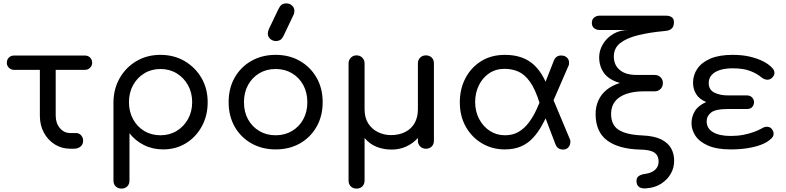

<svg xmlns="http://www.w3.org/2000/svg" viewBox="-20 -873 4613 1127"><path d="M393 0Q342 0 301.5 -25.5Q261 -51 237.5 -94.5Q214 -138 214 -194V-463H63Q44 -463 32 -475.5Q20 -488 20 -504Q20 -523 32 -535Q44 -547 63 -547H478Q497 -547 509 -535Q521 -523 521 -504Q521 -488 509 -475.5Q497 -463 478 -463H307V-194Q307 -150 331.5 -121Q356 -92 393 -92H427Q444 -92 456 -79Q468 -66 468 -46Q468 -26 453 -13Q438 0 414 0Z M693 234Q672 234 659 221Q646 208 646 187V-274Q647 -353 683.5 -416Q720 -479 782 -515Q844 -551 921 -551Q1001 -551 1063.5 -514.5Q1126 -478 1162.5 -415.5Q1199 -353 1199 -273Q1199 -194 1164.5 -131Q1130 -68 1071 -32Q1012 4 938 4Q876 4 825 -21.5Q774 -47 740 -91V187Q740 208 727 221Q714 234 693 234ZM922 -79Q975 -79 1017 -104.5Q1059 -130 1083.5 -174Q1108 -218 1108 -273Q1108 -329 1083.5 -373Q1059 -417 1017 -442.5Q975 -468 922 -468Q869 -468 827 -442.5Q785 -417 761 -373Q737 -329 737 -273Q737 -218 761 -173.5Q785 -129 827 -104Q869 -79 922 -79Z M1598 4Q1518 4 1455.5 -31.5Q1393 -67 1357.5 -129.5Q1322 -192 1322 -273Q1322 -355 1357.5 -417.5Q1393 -480 1455.5 -515.5Q1518 -551 1598 -551Q1678 -551 1740 -515.5Q1802 -480 1838 -417.5Q1874 -355 1874 -273Q1874 -192 1838.5 -129.5Q1803 -67 1741 -31.5Q1679 4 1598 4ZM1598 -79Q1652 -79 1694 -104Q1736 -129 1760 -172.5Q1784 -216 1784 -273Q1784 -330 1760 -374Q1736 -418 1694 -443Q1652 -468 1598 -468Q1544 -468 1502 -443Q1460 -418 1436 -374Q1412 -330 1412 -273Q1412 -216 1436 -172.5Q1460 -129 1502 -104Q1544 -79 1598 -79ZM1600 -632Q1581 -632 1566.5 -644.5Q1552 -657 1552 -676Q1552 -682 1553.5 -688Q1555 -694 1558 -702L1614 -819Q1623 -838 1633.5 -845.5Q1644 -853 1661 -853Q1680 -853 1694 -840.5Q1708 -828 1708 -809Q1708 -804 1707 -798Q1706 -792 1703 -786L1645 -664Q1635 -644 1624 -638Q1613 -632 1600 -632Z M2073 234Q2052 234 2039 221Q2026 208 2026 187V-501Q2026 -521 2039.5 -534.5Q2053 -548 2073 -548Q2093 -548 2106.5 -534.5Q2120 -521 2120 -501V-232Q2120 -181 2142 -147.5Q2164 -114 2199.5 -97Q2235 -80 2275 -80Q2323 -80 2359 -98.5Q2395 -117 2414 -151Q2433 -185 2433 -232V-501Q2433 -522 2446.5 -535Q2460 -548 2480 -548Q2501 -548 2514 -535Q2527 -522 2527 -501V-47Q2527 -26 2514 -13Q2501 0 2480 0Q2460 0 2446.5 -13Q2433 -26 2433 -47V-63Q2404 -31 2364.5 -13Q2325 5 2279 5Q2232 5 2191 -11Q2150 -27 2120 -63V187Q2120 208 2107 221Q2094 234 2073 234Z M2942 4Q2870 4 2810 -31Q2750 -66 2714.5 -128.5Q2679 -191 2679 -273Q2679 -350 2711.5 -413Q2744 -476 2803.5 -513.5Q2863 -551 2944 -551Q3053 -551 3117 -489.5Q3181 -428 3210 -312L3148 -266Q3122 -350 3090.5 -393.5Q3059 -437 3022 -453Q2985 -469 2942 -469Q2890 -469 2851 -442.5Q2812 -416 2790.5 -371.5Q2769 -327 2769 -274Q2769 -219 2792.5 -174.5Q2816 -130 2855.5 -104.5Q2895 -79 2944 -79Q2990 -79 3024 -99Q3058 -119 3084 -153.5Q3110 -188 3130 -232Q3150 -276 3168 -323L3206 -227Q3184 -178 3160.5 -136Q3137 -94 3107.5 -62.5Q3078 -31 3038 -13.5Q2998 4 2942 4ZM3286 5Q3252 5 3240 -27L3145 -277L3211 -328L3325 -56Q3327 -53 3327.5 -48.5Q3328 -44 3328 -42Q3328 -22 3317 -9Q3306 4 3286 5ZM3199 -215 3144 -296 3231 -517Q3237 -532 3248 -540Q3259 -548 3276 -547Q3296 -547 3309 -534Q3322 -521 3320 -500Q3320 -498 3319.5 -494Q3319 -490 3317 -487Z M3778 232Q3747 236 3731.5 224.5Q3716 213 3716 190Q3716 169 3730 160Q3744 151 3765 148Q3804 143 3825 124Q3846 105 3846 75Q3846 41 3822 23.5Q3798 6 3739 5Q3612 2 3544 -48.5Q3476 -99 3476 -205Q3476 -247 3492.5 -283.5Q3509 -320 3541 -346Q3573 -372 3619 -386Q3555 -404 3526 -443.5Q3497 -483 3497 -537Q3497 -577 3519 -614Q3541 -651 3581 -674.5Q3621 -698 3675 -697H3499Q3481 -697 3467.5 -707.5Q3454 -718 3454 -739Q3454 -759 3467.5 -770Q3481 -781 3499 -781H3889Q3910 -781 3923 -772Q3936 -763 3936 -742Q3936 -733 3933 -722Q3930 -711 3918.5 -702Q3907 -693 3882 -691Q3794 -683 3726.5 -666.5Q3659 -650 3621 -620.5Q3583 -591 3583 -541Q3583 -492 3617.5 -462.5Q3652 -433 3718 -433H3823Q3844 -433 3857.5 -419.5Q3871 -406 3871 -385Q3871 -365 3857.5 -351Q3844 -337 3823 -337H3760Q3699 -337 3655.5 -321.5Q3612 -306 3590 -277.5Q3568 -249 3567 -208Q3566 -140 3611 -111Q3656 -82 3751 -78Q3821 -75 3861.5 -54.5Q3902 -34 3919.5 -2Q3937 30 3937 68Q3938 110 3918 145.5Q3898 181 3862 204.5Q3826 228 3778 232Z M4269 4Q4187 4 4136 -18.5Q4085 -41 4062 -76Q4039 -111 4039 -149Q4039 -188 4058.5 -220.5Q4078 -253 4125 -274Q4083 -292 4065.5 -322Q4048 -352 4048 -387Q4048 -433 4073.5 -470Q4099 -507 4150 -529Q4201 -551 4280 -551Q4337 -551 4381.5 -540.5Q4426 -530 4458.5 -513.5Q4491 -497 4509 -478Q4520 -468 4523 -459.5Q4526 -451 4526 -445Q4526 -432 4514 -418.5Q4502 -405 4483 -405Q4478 -405 4469 -408Q4460 -411 4452 -417Q4424 -441 4383.5 -456.5Q4343 -472 4280 -472Q4239 -472 4207.5 -462.5Q4176 -453 4158 -433.5Q4140 -414 4140 -386Q4140 -346 4173 -329.5Q4206 -313 4251 -313H4363Q4383 -313 4394.5 -301Q4406 -289 4406 -273Q4406 -258 4396 -245.5Q4386 -233 4363 -233H4249Q4180 -233 4154 -212.5Q4128 -192 4128 -161Q4128 -119 4165.5 -97Q4203 -75 4269 -75Q4309 -75 4343 -81.5Q4377 -88 4404 -98Q4431 -108 4447 -117Q4459 -124 4466.5 -126.5Q4474 -129 4481 -129Q4501 -129 4511 -115Q4521 -101 4521 -90Q4521 -78 4516 -70Q4511 -62 4497 -51Q4480 -36 4447.5 -23.5Q4415 -11 4370 -3.5Q4325 4 4269 4Z"/></svg>

Font: Comfortaa SemiBold
Style: Regular
Weight: 600
Designer: Johan Aakerlund
Foundry: Johan Aakerlund
Version: Version 3.104; ttfautohint (v1.8.1.43-b0c9)